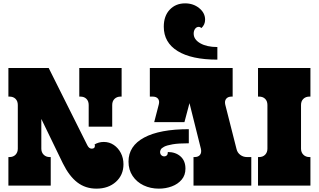

<svg xmlns="http://www.w3.org/2000/svg" viewBox="-20 -1105 1898 1143"><path d="M30 -530V-700H270L500 -240Q510 -220 526 -220Q545 -220 545 -237Q545 -241 543 -245Q554 -252 568 -256Q582 -260 598 -260Q631 -260 657.5 -242Q684 -224 699.5 -194Q715 -164 715 -127Q715 -63 670 -22.5Q625 18 554 18Q489 18 440.5 -19Q392 -56 354 -133L226 -397V-220Q226 -198 240 -184Q254 -170 276 -170H282V0H30V-170H36Q59 -170 72.5 -184Q86 -198 86 -220V-480Q86 -503 72.5 -516.5Q59 -530 36 -530ZM452 -530V-700H704V-530H698Q676 -530 662 -516.5Q648 -503 648 -480V-351H508V-480Q508 -503 494.5 -516.5Q481 -530 458 -530Z M1365 -700V-530H1359Q1337 -530 1326.5 -517Q1316 -504 1321 -482L1388 -218Q1393 -196 1410.5 -183Q1428 -170 1450 -170H1476V0H1132V-170H1138Q1161 -170 1171 -183.5Q1181 -197 1176 -219L1108 -491L1078 -378H898L925 -482Q931 -504 921 -517Q911 -530 888 -530H872V-700ZM926 18Q876 18 835 -1.5Q794 -21 769.5 -57.5Q745 -94 745 -143Q745 -236 838 -286Q931 -336 1104 -336V-252Q1043 -252 1008 -246Q973 -240 957 -231.5Q941 -223 937 -214.5Q933 -206 933 -201Q933 -188 940.5 -181Q948 -174 958 -174Q966 -174 972.5 -179.5Q979 -185 979 -200Q1025 -200 1054.5 -174Q1084 -148 1084 -101Q1084 -62 1061.5 -35.5Q1039 -9 1003 4.5Q967 18 926 18ZM1274 -825V-750Q1120 -750 1037.5 -801Q955 -852 955 -946Q955 -1010 990.5 -1047.5Q1026 -1085 1082 -1085Q1131 -1085 1166 -1056.5Q1201 -1028 1201 -988Q1201 -958 1179 -938Q1172 -945 1163 -945Q1150 -945 1141.5 -933.5Q1133 -922 1133 -905Q1133 -870 1172 -847.5Q1211 -825 1274 -825Z M1828 -170V0H1516V-170H1522Q1545 -170 1558.5 -184Q1572 -198 1572 -220V-480Q1572 -503 1558.5 -516.5Q1545 -530 1522 -530H1516V-700H1828V-530H1822Q1800 -530 1786 -516.5Q1772 -503 1772 -480V-220Q1772 -198 1786 -184Q1800 -170 1822 -170Z"/></svg>

Font: Exile
Style: Regular
Weight: 400
Designer: Bartłomiej Rózga @rozgatype
Version: Version 1.000; ttfautohint (v1.8.4.7-5d5b)